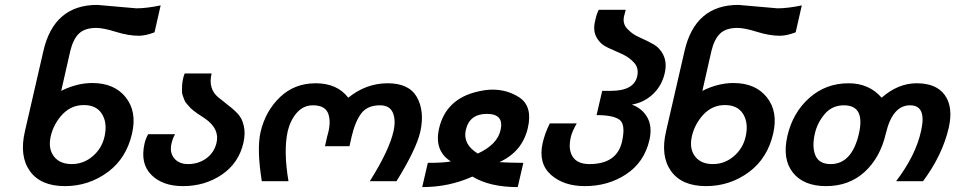

<svg xmlns="http://www.w3.org/2000/svg" viewBox="-20 -760 3901 784"><path d="M245 0Q146 0 102 -61.5Q58 -123 82 -225L157 -551Q200 -740 377 -740L537 -726Q578 -726 636 -738L611 -628Q574 -614 547 -614Q504 -614 453 -630Q402 -646 373 -646Q327 -646 303 -623.5Q279 -601 267 -552L230 -389Q294 -421 357 -421Q447 -421 493.5 -362.5Q540 -304 519 -214Q496 -114 421 -58Q343 0 245 0ZM273 -90Q321 -90 358.5 -122Q396 -154 407 -203Q419 -258 396.5 -294.5Q374 -331 322 -331Q272 -331 236 -294Q199 -255 187 -203Q176 -153 200 -121.5Q224 -90 273 -90Z M748 -90Q790 -90 822 -113Q854 -136 864 -176Q878 -234 817 -276Q816 -277 802 -286Q788 -295 786 -296.5Q784 -298 771.5 -307.5Q759 -317 756.5 -320.5Q754 -324 745 -333.5Q736 -343 734 -349Q732 -355 727.5 -366Q723 -377 723 -387Q723 -397 723.5 -409.5Q724 -422 727 -436Q729 -447 734 -460H844Q829 -397 872 -362Q877 -358 890.5 -347.5Q904 -337 912 -330Q915 -328 923 -321.5Q931 -315 933.5 -312.5Q936 -310 942.5 -304Q949 -298 951.5 -295Q954 -292 958.5 -286Q963 -280 965.5 -275Q968 -270 970.5 -263Q973 -256 975 -248Q983 -216 974 -177Q955 -94 886 -47Q817 0 727 0Q644 0 598 -46Q552 -92 570 -173Q574 -192 585 -212H695Q686 -198 680 -173Q672 -137 691.5 -113.5Q711 -90 748 -90Z M1258 -330Q1219 -330 1192.5 -300Q1166 -270 1155 -225Q1137 -144 1158 -20H1049Q1028 -152 1044 -221Q1064 -307 1124 -364Q1183 -420 1269 -420Q1357 -420 1402 -361Q1475 -420 1563 -420Q1650 -420 1682 -364Q1715 -306 1696 -221Q1679 -149 1599 -20H1490Q1570 -147 1587 -225Q1597 -270 1584 -300Q1571 -330 1532 -330Q1481 -330 1456 -298Q1431 -266 1416 -203L1407 -163H1307L1316 -203Q1333 -258 1321 -294Q1309 -330 1258 -330Z M2019 -98Q2025 -98 2038.5 -97Q2052 -96 2063 -96Q2069 -96 2087 -95.5Q2105 -95 2117 -95L2094 4Q1980 4 1909 -39Q1814 4 1704 4L1727 -95Q1794 -95 1821 -101Q1752 -144 1773 -236Q1801 -356 1930 -386Q1964 -394 1991 -394Q2052 -394 2101 -362Q2156 -325 2135 -236Q2112 -140 2019 -98ZM2024 -229Q2039 -295 1968 -295Q1897 -295 1882 -229Q1869 -171 1931 -133Q2011 -170 2024 -229Z M2560 -333Q2603 -317 2623.5 -280Q2644 -243 2632 -189Q2611 -97 2536 -48Q2463 0 2368 0Q2282 0 2230 -46Q2177 -93 2196 -177Q2206 -219 2225 -256H2335Q2316 -223 2311 -201Q2299 -150 2318.5 -120Q2338 -90 2387 -90Q2499 -90 2520 -182Q2535 -250 2511 -270Q2486 -290 2416 -290L2439 -389H2474Q2569 -389 2582 -449Q2589 -480 2571 -502Q2551 -525 2523 -538L2463 -565Q2433 -578 2417 -605.5Q2401 -633 2409 -670Q2416 -704 2425 -720H2535Q2534 -717 2528 -693Q2522 -664 2540 -644Q2561 -621 2586 -610Q2626 -592 2645 -581Q2675 -565 2689.5 -533.5Q2704 -502 2694 -460Q2682 -409 2645.5 -375Q2609 -341 2560 -333Z M2863 0Q2764 0 2720 -61.5Q2676 -123 2700 -225L2775 -551Q2818 -740 2995 -740L3155 -726Q3196 -726 3254 -738L3229 -628Q3192 -614 3165 -614Q3122 -614 3071 -630Q3020 -646 2991 -646Q2945 -646 2921 -623.5Q2897 -601 2885 -552L2848 -389Q2912 -421 2975 -421Q3065 -421 3111.5 -362.5Q3158 -304 3137 -214Q3114 -114 3039 -58Q2961 0 2863 0ZM2891 -90Q2939 -90 2976.5 -122Q3014 -154 3025 -203Q3037 -258 3014.5 -294.5Q2992 -331 2940 -331Q2890 -331 2854 -294Q2817 -255 2805 -203Q2794 -153 2818 -121.5Q2842 -90 2891 -90Z M3723 -420Q3804 -420 3838.5 -371Q3873 -322 3854 -238Q3828 -126 3749 -20H3639Q3719 -125 3741 -225Q3765 -330 3696 -330Q3624 -330 3597 -214Q3574 -116 3510.5 -58Q3447 0 3353 0Q3261 0 3217 -56Q3174 -111 3195 -204Q3217 -300 3284.5 -360Q3352 -420 3445 -420Q3529 -420 3580 -361Q3647 -420 3723 -420ZM3307 -213Q3295 -159 3310 -124.5Q3325 -90 3372 -90Q3458 -90 3487 -213Q3514 -330 3426 -330Q3379 -330 3349 -296Q3317 -259 3307 -213Z"/></svg>

Font: Miedinger
Style: Bold-Italic
Weight: 700
Italic angle: -13°
Version: Version 001.000